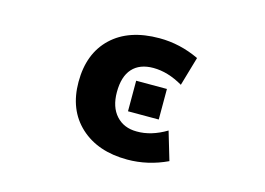

<svg xmlns="http://www.w3.org/2000/svg" viewBox="-78 -680 1156 836"><g transform="rotate(15 500.0 -261.5)"><path d="M689.5 -157.2 727.5 -29.3Q640.6 11.7 547.9 11.7Q415 11.7 335.4 -61.5Q255.9 -134.8 255.9 -260.7Q255.9 -388.7 333 -461.9Q410.2 -535.2 547.9 -535.2Q640.6 -535.2 727.5 -494.1L689.5 -363.3Q621.1 -403.3 555.7 -403.3Q494.1 -403.3 461.4 -367.2Q428.7 -331.1 428.7 -260.7Q428.7 -193.4 463.4 -155.3Q498 -117.2 555.7 -117.2Q621.1 -116.2 689.5 -157.2ZM497.1 -192.4V-330.1H635.7V-192.4Z"/></g></svg>

Font: GenEi Gothic M Heavy
Style: Regular
Weight: 800
Designer: o_tamon (Modified); [Source Han Sans]
Ryoko NISHIZUKA  (kana & ideographs); Paul D. Hunt (Latin, Greek & Cyrillic); Wenl
Version: Version 1.1a;Original Version 1.004